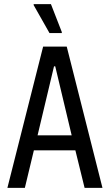

<svg xmlns="http://www.w3.org/2000/svg" viewBox="-20 -915 535 935"><path d="M16 0 190 -688H305L479 0H392L347 -183H145L101 0ZM163 -256H329L249 -592H243ZM221 -754 144 -890V-895H228L281 -759V-754Z"/></svg>

Font: Saira Condensed Medium
Style: Regular
Weight: 500
Width: 3
Designer: Hector Gatti with collaboration of the Omnibus-Type team
Foundry: Omnibus-Type
Version: Version 1.101